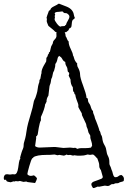

<svg xmlns="http://www.w3.org/2000/svg" viewBox="-48 -877 666 1000"><path d="M335.9 -106.4Q339.8 -106.4 342.3 -107.4Q344.7 -108.4 354.5 -101.6Q365.2 -105.5 375 -105.5H397.5Q412.1 -105.5 426.8 -108.4Q425.8 -112.3 431.6 -116.2V-119.1Q431.6 -129.9 428.2 -139.2Q424.8 -148.4 423.3 -155.3Q421.9 -162.1 422.4 -166Q422.9 -169.9 420.9 -173.3Q418.9 -176.8 417 -179.7Q412.1 -185.5 410.2 -197.3Q409.2 -204.1 405.8 -210.9Q402.3 -217.8 402.3 -221.7Q402.3 -225.6 400.4 -231.4L378.9 -277.3Q377.9 -279.3 378.4 -279.8Q378.9 -280.3 378.9 -283.2Q378.9 -286.1 368.7 -302.7Q358.4 -319.3 359.9 -324.2Q361.3 -329.1 358.4 -337.4Q355.5 -345.7 350.6 -358.4Q345.7 -371.1 343.8 -384.8Q338.9 -386.7 339.4 -389.2Q339.8 -391.6 337.9 -396.5L334 -400.4Q332 -405.3 332 -411.1Q332 -417 331.1 -422.9Q319.3 -437.5 319.3 -462.9L309.6 -483.4Q312.5 -489.3 312.5 -494.1Q312.5 -499 308.1 -501.5Q303.7 -503.9 303.7 -513.7Q303.7 -523.4 297.9 -532.2Q292 -541 292 -553.7Q291 -555.7 288.6 -556.2Q286.1 -556.6 282.2 -561Q278.3 -565.4 274.9 -572.3Q271.5 -579.1 262.7 -584V-585.9Q259.8 -585.9 259.8 -584Q253.9 -584 251 -568.4Q248 -552.7 240.2 -543.9Q239.3 -540 239.7 -536.6Q240.2 -533.2 238.3 -526.4Q236.3 -519.5 233.4 -507.8Q227.5 -500 226.1 -487.3Q224.6 -474.6 218.8 -464.8Q217.8 -460 217.3 -454.1Q216.8 -448.2 215.3 -443.8Q213.9 -439.5 212.4 -436Q210.9 -432.6 210 -428.7L204.1 -378.9Q193.4 -363.3 194.3 -345.7Q191.4 -343.8 190.9 -340.3Q190.4 -336.9 187.5 -335Q184.6 -309.6 165 -267.6V-250Q159.2 -241.2 153.8 -210.9Q148.4 -180.7 148.4 -176.8Q146.5 -174.8 145.5 -171.4Q144.5 -168 139.6 -166Q140.6 -163.1 140.6 -158.2L134.8 -116.2Q143.6 -108.4 159.2 -108.4L229.5 -111.3Q235.4 -111.3 241.2 -111.3L282.2 -106.4L317.4 -108.4ZM-21.5 60.5Q-28.3 60.5 -28.3 49.8Q-28.3 39.1 -20.5 32.2Q-14.6 30.3 -11.7 30.3L3.9 32.2L18.6 30.3L27.3 31.2Q42 31.2 46.9 -3.9Q48.8 -17.6 50.8 -31.2Q52.7 -44.9 58.6 -50.8Q56.6 -51.8 56.6 -54.7Q56.6 -57.6 58.6 -63.5Q60.5 -69.3 62 -75.2Q63.5 -81.1 65.4 -86.4Q67.4 -91.8 68.4 -94.7Q69.3 -97.7 70.8 -100.1Q72.3 -102.5 73.7 -108.4Q75.2 -114.3 75.2 -121.1Q75.2 -127.9 76.7 -133.3Q78.1 -138.7 79.1 -141.6Q80.1 -144.5 83.5 -157.2Q86.9 -169.9 89.8 -191.9Q92.8 -213.9 98.6 -235.8Q104.5 -257.8 111.3 -279.8Q118.2 -301.8 121.6 -316.4Q125 -331.1 126 -337.9Q127.9 -351.6 132.3 -359.4Q136.7 -367.2 138.2 -373Q139.6 -378.9 143.1 -388.7Q146.5 -398.4 148.4 -414.6Q150.4 -430.7 153.3 -439.5Q156.2 -448.2 156.7 -449.2Q157.2 -450.2 157.2 -455.1Q157.2 -460 158.7 -461.9Q160.2 -463.9 162.1 -466.8L167 -494.1L168.9 -495.1L168 -499Q168 -512.7 179.2 -533.7Q190.4 -554.7 192.4 -556.6Q193.4 -561.5 193.4 -566.4Q192.4 -577.1 197.3 -580.1Q200.2 -583 202.1 -593.8L206.1 -595.7V-600.6Q206.1 -604.5 211.9 -607.4Q213.9 -615.2 215.3 -622.1Q216.8 -628.9 218.8 -635.7L225.6 -648.4Q227.5 -651.4 227.5 -654.3Q227.5 -662.1 237.3 -671.9Q247.1 -681.6 246.1 -692.4Q245.1 -703.1 246.1 -710Q242.2 -710 240.2 -710.9Q232.4 -719.7 222.7 -727.1Q212.9 -734.4 204.1 -742.2Q202.1 -747.1 198.7 -755.4Q195.3 -763.7 195.3 -767.6L196.3 -777.3Q196.3 -780.3 194.3 -784.2Q195.3 -790 198.2 -797.4Q201.2 -804.7 203.1 -810.5Q205.1 -820.3 210 -822.8Q214.8 -825.2 214.8 -827.6Q214.8 -830.1 219.2 -835Q223.6 -839.8 236.3 -845.7Q249 -851.6 256.8 -857.4H260.7Q270.5 -853.5 280.8 -849.6Q291 -845.7 300.8 -841.8Q333 -828.1 336.9 -798.8Q337.9 -792 341.8 -784.2Q339.8 -778.3 335 -776.4Q330.1 -774.4 328.1 -767.6Q326.2 -760.7 325.7 -752.4Q325.2 -744.1 323.2 -736.3Q320.3 -734.4 318.4 -731.4Q316.4 -728.5 311.5 -728.5Q311.5 -720.7 306.2 -717.3Q300.8 -713.9 295.9 -709Q293 -710 289.1 -710Q293.9 -698.2 293.9 -688.5Q298.8 -681.6 301.3 -673.8Q303.7 -666 309.6 -661.1V-659.2Q309.6 -643.6 320.8 -621.1Q332 -598.6 332 -588.9Q335 -585.9 338.4 -572.3Q341.8 -558.6 354.5 -545.9L353.5 -543Q353.5 -532.2 359.4 -523.4Q369.1 -504.9 369.1 -488.8Q369.1 -472.7 384.8 -431.2Q400.4 -389.6 402.3 -371.1L401.4 -370.1Q401.4 -367.2 404.3 -367.2Q410.2 -365.2 410.2 -355.5Q410.2 -345.7 418.9 -335Q423.8 -326.2 426.3 -315.9Q428.7 -305.7 436.5 -297.9V-295.9Q436.5 -289.1 439.5 -283.2Q442.4 -277.3 443.8 -272.5Q445.3 -267.6 445.8 -264.2Q446.3 -260.7 447.8 -257.8Q449.2 -254.9 452.6 -246.6Q456.1 -238.3 459.5 -228.5Q462.9 -218.8 465.8 -210.9Q468.8 -203.1 468.8 -201.2V-198.2Q473.6 -193.4 474.6 -188Q475.6 -182.6 477.5 -176.8Q483.4 -168.9 484.4 -159.2Q485.4 -149.4 487.8 -140.6Q490.2 -131.8 493.7 -126Q497.1 -120.1 500.5 -113.3Q503.9 -106.4 505.4 -96.2Q506.8 -85.9 508.8 -78.6Q510.7 -71.3 514.2 -64.9Q517.6 -58.6 519.5 -51.3Q521.5 -43.9 521.5 -36.1Q520.5 -21.5 524.9 -14.2Q529.3 -6.8 532.2 4.9Q538.1 17.6 540 28.3Q542 39.1 548.8 44.9L551.8 45.9Q563.5 45.9 568.8 40.5Q574.2 35.2 584 34.2Q597.7 42 597.7 55.7Q597.7 58.6 596.7 60.5Q598.6 66.4 589.4 68.8Q580.1 71.3 576.2 72.3Q568.4 78.1 562 77.6Q555.7 77.1 552.2 78.1Q548.8 79.1 547.4 80.1Q545.9 81.1 543.9 82H536.1Q531.2 82 525.9 86.9Q520.5 91.8 512.7 91.8L498 89.8L467.8 95.7Q462.9 95.7 460.9 94.7Q454.1 96.7 449.2 99.6Q444.3 102.5 436.5 102.5Q433.6 97.7 430.7 92.8Q427.7 87.9 427.7 81.1Q430.7 72.3 441.4 68.4Q452.1 64.5 461.9 61Q471.7 57.6 479.5 54.2Q487.3 50.8 487.3 43.9L477.5 8.8Q475.6 5.9 473.6 3.4Q471.7 1 470.2 -3.9Q468.8 -8.8 468.8 -16.1Q468.8 -23.4 466.8 -29.3Q464.8 -35.2 462.9 -41Q460.9 -46.9 459 -51.8Q454.1 -55.7 447.3 -64Q440.4 -72.3 433.6 -72.3L420.9 -70.3L409.2 -72.3Q405.3 -72.3 401.4 -70.3Q389.6 -66.4 373 -66.4H354.5L337.9 -68.4L333 -66.4L317.4 -70.3L306.6 -69.3Q302.7 -69.3 299.8 -72.3Q288.1 -66.4 284.2 -66.4L261.7 -70.3L251 -68.4L236.3 -72.3L210 -70.3H194.3Q143.6 -70.3 125 -57.6V-53.7H121.1Q114.3 -46.9 104.5 -11.7Q94.7 23.4 94.7 28.3Q94.7 33.2 101.1 36.1Q107.4 39.1 112.3 39.1Q117.2 39.1 128.9 36.1Q137.7 42 144.5 50.8Q143.6 58.6 140.6 64.5Q137.7 70.3 134.8 76.2L95.7 71.3L88.9 68.4L74.2 70.3L55.7 65.4L45.9 67.4L35.2 66.4Q27.3 66.4 26.4 69.3Q24.4 69.3 24.4 68.4Q24.4 67.4 22.5 67.4L7.8 72.3Q3.9 72.3 -5.9 69.8Q-15.6 67.4 -15.6 61.5Q-15.6 58.6 -18.6 58.6Q-20.5 60.5 -21.5 60.5ZM238.3 -788.1 236.3 -777.3Q236.3 -769.5 248.5 -753.9Q260.7 -738.3 267.6 -738.3Q272.5 -741.2 278.3 -740.7Q284.2 -740.2 290 -742.2Q291 -746.1 295.9 -748Q296.9 -755.9 305.2 -769Q313.5 -782.2 313.5 -790.5Q313.5 -798.8 301.8 -806.6Q299.8 -808.6 293.9 -808.6Q288.1 -808.6 284.2 -810.5Q280.3 -817.4 275.4 -817.4L257.8 -815.4Q238.3 -815.4 236.3 -806.6Q239.3 -804.7 239.3 -800.8Q239.3 -796.9 236.3 -793.9Z"/></svg>

Font: Mountains of Christmas
Style: Regular
Weight: 400
Designer: Crystal Kluge
Foundry: Font Diner, Inc DBA Tart Workshop
Version: Version 1.002